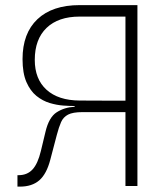

<svg xmlns="http://www.w3.org/2000/svg" viewBox="-20 -713 626 736"><path d="M265.6 -306.6Q248.5 -306.6 223.1 -308.3Q197.8 -310.1 170.7 -318.1Q143.6 -326.2 119.9 -345.2Q96.2 -364.3 81.3 -398.4Q66.4 -432.6 66.4 -486.3Q66.4 -585.4 123.5 -639.4Q180.7 -693.4 285.2 -693.4H506.8V0H460.9V-283.2H295.9Q259.3 -283.2 241 -273.7Q222.7 -264.2 214.1 -244.9Q205.6 -225.6 197.8 -195.8L172.9 -101.1Q158.7 -46.4 130.9 -22Q103 2.4 56.2 2.4H46.9V-41.5H51.3Q84.5 -41.5 104.7 -63.5Q125 -85.4 136.7 -134.3L154.3 -207.5Q167.5 -263.7 197.5 -282.7Q227.5 -301.8 266.1 -303.7V-306.6ZM401.9 -327.1H460.9V-649.4H285.2Q203.6 -649.4 158.4 -606Q113.3 -562.5 113.3 -483.4Q113.3 -409.7 158.4 -368.9Q203.6 -328.1 285.2 -327.6Z"/></svg>

Font: Cascadia Code NF ExtraLight
Style: Regular
Weight: 200
Monospace: yes
Designer: Aaron Bell
Foundry: Saja Typeworks
Version: Version 2404.023; ttfautohint (v1.8.4)